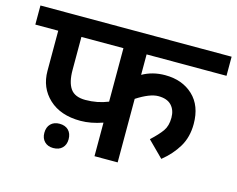

<svg xmlns="http://www.w3.org/2000/svg" viewBox="-117 -710 1049 850"><g transform="rotate(15 408.0 -284.5)"><path d="M480 -401.2Q526.2 -427.5 583.8 -427.5Q662.5 -427.5 711.9 -381.2Q761.2 -335 761.2 -251.2Q761.2 -191.2 734.4 -146.2Q707.5 -101.2 662.5 -65L591.2 -136.2Q625 -167.5 641.9 -191.2Q658.8 -215 658.8 -252.5Q658.8 -287.5 638.8 -308.8Q618.8 -330 578.8 -330Q540 -330 480 -291.2V0H373.8V-153.8Q320 -135 272.5 -135Q181.2 -135 128.1 -184.4Q75 -233.8 75 -311.2V-495H-30V-582.5H846.2V-495H480ZM181.2 -495V-343.8Q181.2 -287.5 201.2 -258.8Q221.2 -230 270 -230Q325 -230 373.8 -250V-495ZM243.8 -42.5Q243.8 -17.5 228.8 -2.5Q213.8 12.5 187.5 12.5Q162.5 12.5 147.5 -2.5Q132.5 -17.5 132.5 -42.5Q132.5 -68.8 147.5 -83.8Q162.5 -98.8 187.5 -98.8Q213.8 -98.8 228.8 -83.8Q243.8 -68.8 243.8 -42.5Z"/></g></svg>

Font: Cambay
Style: Bold
Weight: 700
Designer: Pooja Saxena
Foundry: Pooja Saxena
Version: Version 1.096;PS 001.096;hotconv 1.0.70;makeotf.lib2.5.58329